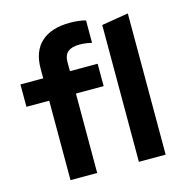

<svg xmlns="http://www.w3.org/2000/svg" viewBox="-110 -851 893 949"><g transform="rotate(-15 336.0 -376.0)"><path d="M134.3 0V-406.5H17.7V-521H134.3V-571Q134.3 -659.3 185.3 -705.8Q236.4 -752.3 332.2 -752.3Q352.9 -752.3 375 -749.9Q397.1 -747.6 412.8 -742.6V-627.9Q394.3 -632.2 380 -634Q365.7 -635.8 349.4 -635.8Q310.4 -635.8 290.7 -619.3Q270.9 -602.8 270.9 -568.2V-521H412.8V-406.5H270.9V0ZM484.2 0V-700L621.2 -722.7V0Z"/></g></svg>

Font: Red Hat Display
Style: Regular
Weight: 300
Designer: Pentagram, MCKL
Foundry: Pentagram, MCKL
Version: Version 1.023